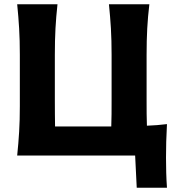

<svg xmlns="http://www.w3.org/2000/svg" viewBox="-20 -733 824 905"><path d="M624.5 152 617 0H61Q67 -57.5 70.2 -111.5Q73.5 -165.5 73.5 -232.5V-474.5Q73.5 -543.5 70.2 -598.8Q67 -654 61 -713H251Q244.5 -654 241.5 -598.8Q238.5 -543.5 238.5 -474.5V-259Q238.5 -225 238.8 -195.2Q239 -165.5 239.5 -137H492.5Q495.5 -137 498.5 -137Q501.5 -137 504.5 -137Q505.5 -165.5 505.8 -195.2Q506 -225 506 -259V-474.5Q506 -543.5 502.8 -598.8Q499.5 -654 493.5 -713H684Q677 -654 674 -598.8Q671 -543.5 671 -474.5V-259Q671 -226 671.2 -196.8Q671.5 -167.5 672.5 -140.5Q696 -141.5 719.8 -143.2Q743.5 -145 767 -148Q764.5 -103.5 763.5 -64.8Q762.5 -26 762.5 10.5Q762.5 45.5 763.5 81Q764.5 116.5 767 152Z"/></svg>

Font: Commissioner Flair
Style: Bold
Weight: 700
Designer: Kostas Bartsokas
Foundry: Kostas Bartsokas
Version: Version 1.000; ttfautohint (v1.8.3)